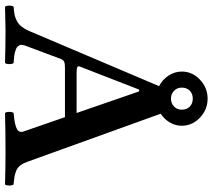

<svg xmlns="http://www.w3.org/2000/svg" viewBox="-61 -784 847 765"><g transform="rotate(90 362.5 -401.5)"><path d="M270 -283.2H430.2L344.2 -532.2H336.9L245.1 -295.9Q242.2 -288.6 247.8 -285.9Q253.4 -283.2 270 -283.2ZM329.1 -702.1Q329.1 -683.6 341.8 -671.4Q354.5 -659.2 373 -659.2Q391.6 -659.2 404.3 -671.4Q417 -683.6 417 -702.1Q417 -722.2 404.8 -734.1Q392.6 -746.1 373 -746.1Q353.5 -746.1 341.3 -734.1Q329.1 -722.2 329.1 -702.1ZM265.1 -702.1Q265.1 -744.1 297.4 -774.7Q329.6 -805.2 373 -805.2Q416.5 -805.2 448.7 -774.7Q481 -744.1 481 -702.1Q481 -676.8 468 -654.8Q455.1 -632.8 433.1 -618.2L625 -85.9Q630.9 -69.3 639.4 -58.6Q647.9 -47.9 659.7 -43Q671.4 -38.1 681.9 -36.1Q692.4 -34.2 708 -32.7Q712.4 -32.2 714.8 -32.2Q719.2 -27.8 719.2 -15.1Q719.2 -2.4 714.8 2Q642.6 0 587.9 0Q504.4 0 430.2 2Q425.8 -2.4 425.8 -15.1Q425.8 -27.8 430.2 -32.2Q447.3 -33.7 458.7 -35.4Q470.2 -37.1 483.9 -41.3Q497.6 -45.4 502.7 -53.2Q507.8 -61 503.9 -71.8L446.8 -236.8H250Q232.4 -236.8 225.6 -233.4Q218.8 -230 214.8 -220.2L162.1 -79.1Q159.2 -71.8 158.7 -65.4Q158.2 -59.1 160.9 -54.7Q163.6 -50.3 166.5 -47.1Q169.4 -43.9 176.5 -41.5Q183.6 -39.1 188 -37.6Q192.4 -36.1 202.1 -34.9Q211.9 -33.7 216.3 -33.4Q220.7 -33.2 231 -32.2Q235.4 -27.8 235.4 -15.1Q235.4 -2.4 231 2Q156.7 0 99.1 0Q73.2 0 6.8 2Q2.4 -2.4 2.4 -15.1Q2.4 -27.8 6.8 -32.2Q26.4 -33.7 37.8 -35.9Q49.3 -38.1 63 -44.9Q76.7 -51.8 87.2 -65.7Q97.7 -79.6 106.9 -102.1L323.2 -611.8Q296.9 -625.5 281 -649.9Q265.1 -674.3 265.1 -702.1Z"/></g></svg>

Font: Common Serif SemiBold
Style: Regular
Weight: 600
Designer: Philipp H. Poll, Khaled Hosny
Foundry: Stefan Peev, Context Ltd.
Version: Version 1.026